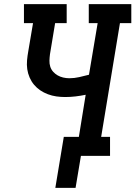

<svg xmlns="http://www.w3.org/2000/svg" viewBox="-20 -755 656 930"><path d="M248 155 289 -92H362L395 -296Q371 -291 346 -288Q321 -285 296 -285Q274 -285 253 -288Q232 -291 212 -298.5Q192 -306 175 -317.5Q158 -329 145 -344.5Q132 -360 123.5 -379.5Q115 -399 112 -420Q109 -441 111 -463Q113 -485 117 -507L140 -643H96V-735H303V-643H247L222 -492Q220 -477 219.5 -461.5Q219 -446 223.5 -432Q228 -418 237.5 -407.5Q247 -397 259 -390Q271 -383 286 -379.5Q301 -376 316 -376Q340 -376 364 -381.5Q388 -387 411 -393L453 -643H410V-735H616V-643H561L470 -92H513V0H372L346 155Z"/></svg>

Font: Iosevka Curly Slab SmBdEx
Style: Italic
Weight: 600
Width: 7
Italic angle: -9°
Monospace: yes
Designer: Belleve Invis
Foundry: Belleve Invis
Version: Version 11.1.0; ttfautohint (v1.8.3)